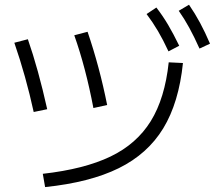

<svg xmlns="http://www.w3.org/2000/svg" viewBox="-20 -802 904 804"><path d="M686.5 -541 746.1 -538.1Q729 -372.1 663.6 -264.6Q598.1 -157.2 477.3 -97.7Q356.4 -38.1 168.9 -18.6L159.2 -74.2Q333 -93.8 442.6 -146.5Q552.2 -199.2 611.3 -294.7Q670.4 -390.1 686.5 -541ZM40 -623 96.7 -637.7Q140.1 -513.2 177.7 -344.7L121.1 -333Q88.4 -482.9 40 -623ZM291 -654.3 346.7 -668.9Q397 -521.5 428.7 -362.3L371.1 -349.6Q338.9 -519 291 -654.3ZM593.8 -743.2 634.8 -770.5Q661.6 -735.8 684.1 -697.8Q706.5 -659.7 730.5 -610.4L685.5 -586.9Q663.1 -635.3 641.4 -672.1Q619.6 -709 593.8 -743.2ZM728.5 -756.8 771.5 -782.2Q796.9 -745.1 817.9 -706.1Q838.9 -667 859.4 -619.1L815.4 -598.6Q793 -648.4 772.7 -685.5Q752.4 -722.7 728.5 -756.8Z"/></svg>

Font: Pretendard GOV Light
Style: Regular
Weight: 300
Designer: Base glyphs from Inter by Rasmus Andersson; Hangeul glyphs from Noto Sans CJK(Source Han Sans) by Jang Soo-young and Kan
Foundry: Kil Hyung-jin
Version: Version 1.309